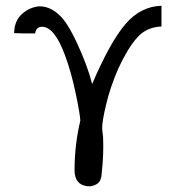

<svg xmlns="http://www.w3.org/2000/svg" viewBox="-20 -500 626 667"><path d="M29 -385Q30 -428 56.5 -451.5Q83 -475 116 -478Q161 -479 200 -433Q220 -408 244 -358Q284 -273 300 -208Q363 -355 416 -416.5Q469 -478 541 -480V-408Q489 -406 456.5 -369.5Q424 -333 391 -262Q362 -195 348 -134.5Q334 -74 335 -54Q335 -48 338 -25Q341 36 333 104Q332 130 316 139.5Q300 149 284 147Q239 142 239 91Q239 4 259 -81V-80Q259 -99 243 -175.5Q227 -252 205 -310Q169 -407 126 -407Q106 -407 102 -384H58Z"/></svg>

Font: Coval
Style: ExtraLight
Weight: 250
Foundry: Context Ltd
Version: Version 001.000